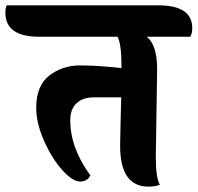

<svg xmlns="http://www.w3.org/2000/svg" viewBox="-90 -689 737 716"><path d="M496 -431 491 -105Q491 -25 506 0Q488 7 464 7Q358 7 358 -145Q358 -172 362 -326H260Q219 -326 195.5 -304Q172 -282 172 -241Q172 -137 247 -35Q236 -12 208.5 -12Q181 -12 142.5 -54.5Q104 -97 74.5 -163.5Q45 -230 45 -287Q45 -369 93.5 -407Q142 -445 209 -445Q276 -445 363 -435V-440Q363 -527 348 -552H56Q-70 -552 -70 -642Q-70 -659 -65 -669H501Q627 -669 627 -584Q627 -566 620 -552H457Q496 -522 496 -431Z"/></svg>

Font: Laila
Style: Bold
Weight: 700
Designer: Hitesh Malaviya
Foundry: Indian Type Foundry
Version: Version 1.302;PS 1.0;hotconv 1.0.78;makeotf.lib2.5.61930; tt